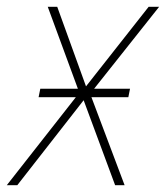

<svg xmlns="http://www.w3.org/2000/svg" viewBox="-57 -547 490 567"><path d="M-37 0 167 -260H57L62 -285H173L84 -527H112L197 -292L382 -527H413L221 -285H327L322 -260H213L311 0H283L190 -251L-6 0Z"/></svg>

Font: Noto Sans SemiCondensed Thin
Style: Italic
Weight: 100
Width: 4
Italic angle: -12°
Designer: Monotype Design Team
Foundry: Monotype Imaging Inc.
Version: Version 2.013; ttfautohint (v1.8.4.7-5d5b)